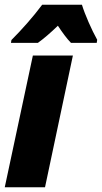

<svg xmlns="http://www.w3.org/2000/svg" viewBox="-25 -786 428 806"><path d="M23 -618 21 -606H134C159 -624 187 -648 218 -678C235 -652 256 -623 273 -606H381L383 -619C360 -660 331 -726 319 -766H152C114 -715 66 -661 23 -618ZM-5 0H164L281 -553H113Z"/></svg>

Font: Noto Sans Condensed Black
Style: Italic
Weight: 900
Width: 3
Italic angle: -12°
Designer: Monotype Design Team
Foundry: Monotype Imaging Inc.
Version: Version 2.013